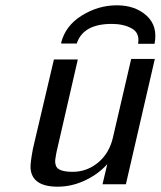

<svg xmlns="http://www.w3.org/2000/svg" viewBox="-20 -693 605 723"><path d="M211 -529Q211 -530 210.5 -530Q210 -530 210 -531Q226 -596 288 -634.5Q350 -673 420 -673Q489 -673 532 -634Q575 -595 562 -528H500Q507 -569 476 -586Q445 -603 401 -603Q293 -603 269 -529ZM104 -133 183 -469H273L193 -121Q192 -115 190.5 -107.5Q189 -100 189 -98Q186 -83 190 -71Q196 -46 254 -46Q307 -46 349 -80.5Q391 -115 405 -174L474 -471H563L454 1H366L384 -75Q350 -37 300 -13.5Q250 10 197 10Q100 10 95 -60Q94 -80 104 -133Z"/></svg>

Font: Coval
Style: Book Italic
Weight: 350
Foundry: Context Ltd
Version: Version 001.000